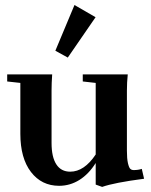

<svg xmlns="http://www.w3.org/2000/svg" viewBox="-20 -733 606 769"><path d="M251.5 -502.4 201.7 -529.8 278.3 -712.9 362.8 -664.1ZM216.8 11.2Q146.5 11.2 104 -44.2Q61.5 -99.6 61.5 -197.3V-400.9L8.8 -406.7V-435.1H189Q186.5 -400.9 186.5 -370.1V-160.6Q186.5 -104 205.6 -74.7Q224.6 -45.4 261.2 -45.4Q317.4 -45.4 363.3 -114.3V-400.9L311.5 -406.7V-435.1H491.7Q488.3 -403.3 488.3 -370.1V-129.4Q488.3 -97.7 492.4 -79.6Q496.6 -61.5 502 -56.6Q507.3 -51.8 515.6 -51.8Q533.7 -51.8 547.9 -56.6L557.1 -17.1Q437.5 -1.5 389.2 15.6L363.3 6.3V-80.1Q335.4 -35.6 297.9 -12.2Q260.3 11.2 216.8 11.2Z"/></svg>

Font: Elstob
Style: Bold
Weight: 700
Designer: Peter S. Baker
Version: Version 1.015